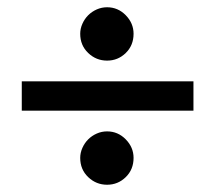

<svg xmlns="http://www.w3.org/2000/svg" viewBox="-20 -509 593 529"><path d="M201 -74Q201 -88 207 -101.5Q213 -115 223 -125Q233 -135 246.5 -141Q260 -147 275 -147Q305 -147 326.5 -125Q348 -103 348 -74Q348 -42 326.5 -21Q305 0 275 0Q245 0 223 -21Q201 -42 201 -74ZM201 -416Q201 -430 207 -443.5Q213 -457 223 -467Q233 -477 246.5 -483Q260 -489 275 -489Q305 -489 326.5 -467Q348 -445 348 -416Q348 -384 326.5 -363Q305 -342 275 -342Q245 -342 223 -363Q201 -384 201 -416ZM513 -285V-204H40V-285Z"/></svg>

Font: Mukta Malar ExtraBold
Style: Regular
Weight: 800
Designer: Aadarsh Rajan, Girish Dalvi, Yashodeep Gholap
Foundry: Ek Type
Version: Version 2.538;PS 1.000;hotconv 16.6.51;makeotf.lib2.5.65220;